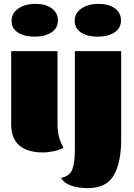

<svg xmlns="http://www.w3.org/2000/svg" viewBox="-20 -775 695 995"><path d="M38 0ZM280 -669Q280 -629 246.5 -607Q213 -585 159 -585Q106 -585 73 -606.5Q40 -628 40 -667Q40 -707 75 -731Q110 -755 164 -755Q216 -755 248 -732Q280 -709 280 -669ZM278 -134Q278 -99 285 -69Q292 -39 309 -10Q291 2 259.5 8.5Q228 15 202 15Q123 15 80.5 -21Q38 -57 38 -131V-510H278ZM607 -669Q607 -629 573.5 -607Q540 -585 486 -585Q433 -585 400 -606.5Q367 -628 367 -667Q367 -707 402 -731Q437 -755 491 -755Q543 -755 575 -732Q607 -709 607 -669ZM434 200Q390 200 352 188Q314 176 296 147Q342 138 355 102Q368 66 368 3V-29V-510H608V-52Q608 66 570 133Q532 200 434 200Z"/></svg>

Font: Sansita Black
Style: Regular
Weight: 900
Designer: Pablo Cosgaya
Foundry: Omnibus-Type
Version: Version 1.006; ttfautohint (v1.5)